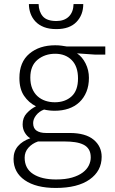

<svg xmlns="http://www.w3.org/2000/svg" viewBox="-20 -700 571 950"><path d="M76 -314Q76 -393 125.5 -434.5Q175 -476 253 -476Q271 -476 284.5 -474Q298 -472 311 -470H501V-430H448L361 -436Q387 -419 403.5 -386Q420 -353 420 -315Q420 -276 407.5 -245.5Q395 -215 372.5 -194Q350 -173 319 -162.5Q288 -152 251 -152Q223 -152 198 -158Q174 -149 159 -130Q144 -111 144 -91Q144 -65 161 -53.5Q178 -42 208 -42H325Q403 -42 443 -9Q483 24 483 76Q483 146 423.5 188Q364 230 256 230Q158 230 102.5 191.5Q47 153 47 86Q47 49 68.5 23.5Q90 -2 130 -16Q115 -24 103.5 -42.5Q92 -61 92 -85Q92 -118 112.5 -140Q133 -162 158 -174Q122 -192 99 -226Q76 -260 76 -314ZM168 0Q139 10 120.5 31Q102 52 102 80Q102 134 144 161Q186 188 257 188Q304 188 336.5 178.5Q369 169 389.5 153.5Q410 138 419.5 118.5Q429 99 429 79Q429 55 419.5 39.5Q410 24 392.5 15.5Q375 7 351.5 3.5Q328 0 300 0ZM366 -312Q366 -371 335 -402.5Q304 -434 253 -434Q202 -434 166 -404.5Q130 -375 130 -316Q130 -285 139.5 -262Q149 -239 165.5 -224Q182 -209 204 -201.5Q226 -194 251 -194Q302 -194 334 -223Q366 -252 366 -312ZM171 -680Q172 -642 192 -619Q212 -596 259 -596Q298 -596 320.5 -618Q343 -640 344 -680H392Q392 -626 358 -591Q324 -556 259 -556Q223 -556 197.5 -566Q172 -576 155.5 -593.5Q139 -611 131 -633.5Q123 -656 123 -680Z"/></svg>

Font: Mukta Mahee ExtraLight
Style: Regular
Weight: 275
Designer: Shuchita Grover, Noopur Datye, Girish Dalvi, Yashodeep Gholap
Foundry: Ek Type
Version: Version 2.538;PS 1.000;hotconv 16.6.51;makeotf.lib2.5.65220;